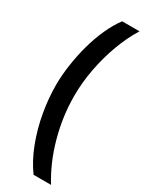

<svg xmlns="http://www.w3.org/2000/svg" viewBox="-265 -843 875 1131"><g transform="rotate(30 172.0 -278.0)"><path d="M47 -280Q47 -346 57.5 -418Q68 -490 87 -559.5Q106 -629 134 -691Q162 -753 197 -800H315Q272 -731 240 -645Q208 -559 190 -465Q172 -371 172 -279Q172 -141 209.5 -4Q247 133 316 244H197Q147 175 113.5 86.5Q80 -2 63.5 -96.5Q47 -191 47 -280Z"/></g></svg>

Font: Noto Sans Tamil Condensed
Style: Bold
Weight: 700
Width: 3
Designer: Jelle Bosma - Monotype Design Team
Foundry: Monotype Imaging Inc.
Version: Version 2.004; ttfautohint (v1.8.4.7-5d5b)